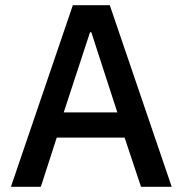

<svg xmlns="http://www.w3.org/2000/svg" viewBox="-20 -718 702 738"><path d="M522 0 459 -189H198L137 0H22L260 -698H402L640 0ZM331 -594H326L225 -286H431Z"/></svg>

Font: Plexus Sans Medium
Style: Regular
Weight: 500
Version: Version 2.001;PS 002.001;hotconv 1.0.70;makeotf.lib2.5.58329